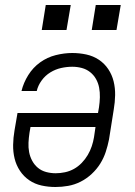

<svg xmlns="http://www.w3.org/2000/svg" viewBox="-20 -740 540 768"><path d="M202 8Q173 8 146 2Q119 -4 97 -19Q75 -34 60 -56.5Q45 -79 38.5 -105.5Q32 -132 32.5 -160.5Q33 -189 38 -218L50 -288H372L376 -311Q379 -331 379.5 -351Q380 -371 376.5 -389.5Q373 -408 364 -424Q355 -440 340.5 -451.5Q326 -463 307.5 -468Q289 -473 269 -473Q247 -473 224.5 -468Q202 -463 181.5 -450.5Q161 -438 146.5 -418Q132 -398 127 -376H66Q74 -409 93 -439.5Q112 -470 140.5 -490.5Q169 -511 203 -519.5Q237 -528 269 -528Q298 -528 325.5 -522Q353 -516 375.5 -501Q398 -486 413 -463.5Q428 -441 434.5 -414.5Q441 -388 440.5 -359.5Q440 -331 435 -302L416 -182Q411 -157 403 -132.5Q395 -108 381 -85.5Q367 -63 346.5 -44Q326 -25 302 -13Q278 -1 252.5 3.5Q227 8 202 8ZM203 -47Q221 -47 240 -51Q259 -55 276 -64.5Q293 -74 307 -88.5Q321 -103 331 -120Q341 -137 347 -155Q353 -173 356 -191L362 -232H102L98 -209Q95 -189 94 -169.5Q93 -150 96.5 -131.5Q100 -113 109 -96.5Q118 -80 132 -68.5Q146 -57 164.5 -52Q183 -47 203 -47ZM446 -620H347L363 -720H463ZM147 -620 163 -720H263L246 -620Z"/></svg>

Font: Iosevka SS04 Light Oblique
Style: Regular
Weight: 300
Italic angle: -9°
Monospace: yes
Designer: Belleve Invis
Foundry: Belleve Invis
Version: Version 19.0.0; ttfautohint (v1.8.4)